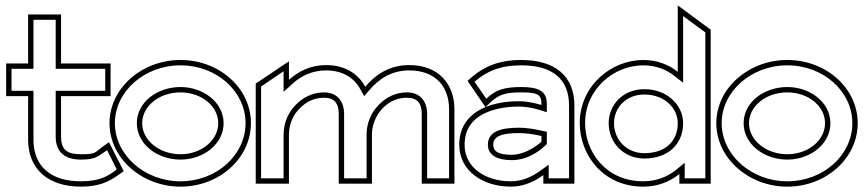

<svg xmlns="http://www.w3.org/2000/svg" viewBox="-20 -686 3232 717"><path d="M3 -327H85V-160C87 -54 160 11 282 11C356 11 391 -11 424 -34L442 -47L387 -155L363 -138C332 -115 338 -110 282 -110C228 -110 208 -129 208 -176V-327H393V-449H208V-632H85V-449H3ZM23 -347V-429H105V-612H188V-429H373V-347H188V-176C188 -119 221 -90 282 -90C343.7 -90 347.8 -105.7 380 -125L416 -53C383.5 -28.6 353.9 -9 282 -9C168 -9 107 -66 105 -160V-347Z M389 -226C389 -95 510 11 654 11C799 11 917 -95 917 -226C917 -357 799 -462 654 -462C510 -462 389 -357 389 -226ZM409 -226C409 -344 519 -442 654 -442C790 -442 897 -344 897 -226C897 -108 790 -9 654 -9C519 -9 409 -108 409 -226ZM491 -226C491 -147 568 -90 654 -90C740 -90 815 -148 815 -226C815 -304 739 -361 654 -361C568 -361 491 -305 491 -226ZM511 -226C511 -290 575 -341 654 -341C732 -341 795 -290 795 -226C795 -162 732 -110 654 -110C575 -110 511 -162 511 -226Z M935 0H1059V-183C1059 -226 1077 -260 1101 -283C1122 -304 1151 -321 1190 -321C1228 -321 1245 -301 1245 -260V0H1369V-183C1369 -209 1376 -231 1386 -250C1406.1 -287.3 1444.6 -321 1500 -321C1538 -321 1555 -301 1555 -260V0H1677V-278C1677 -372 1618 -443 1508 -443C1434 -443 1382 -407 1344 -362C1317 -412 1266 -443 1198 -443C1140 -443 1095 -420 1059 -388V-457L935 -374ZM955 -20V-363L1039 -420V-343L1072 -373C1105 -403 1146 -423 1198 -423C1260 -423 1303 -395 1326 -352L1340 -327L1359 -349C1395 -391 1441 -423 1508 -423C1607 -423 1657 -362 1657 -278V-20H1575V-260C1575 -308 1549 -341 1500 -341C1455 -341 1421 -321 1397 -297C1386 -286 1376 -274 1368 -259C1357 -238 1349 -213 1349 -183V-20H1265V-260C1265 -308 1239 -341 1190 -341C1145 -341 1110 -320 1087 -297C1060 -271 1039 -232 1039 -183V-20Z M1695 -145C1695 -49 1782 11 1888 11C1938 11 1978 -10 2009 -32V0H2125V-292C2125 -404 2050 -462 1927 -462C1842 -462 1788 -437 1743 -399L1726 -384L1793 -286L1814 -306C1845 -334 1870 -341 1927 -341C1987 -341 2002 -333 2002 -299V-294C1982 -300 1951 -308 1918 -308C1805 -308 1695 -265 1695 -145ZM1715 -145C1715 -203 1743 -239 1786 -261L1804 -269C1837 -282 1877 -288 1918 -288C1948 -288 1977 -281 1996 -275L2022 -267V-299C2022 -348 1987 -361 1927 -361C1865.9 -361 1830.5 -351.5 1796 -317L1752 -381L1756 -384C1798 -419 1846 -442 1927 -442C2043 -442 2105 -391 2105 -292V-20H2029V-71L1997 -48C1968 -27 1932 -9 1888 -9C1788 -9 1715 -64 1715 -145ZM1802 -146C1802 -103 1842 -88 1891 -88C1955.4 -88 2002.3 -128.3 2022 -148V-194L2007 -197C1986 -202 1952 -209 1918 -209C1857 -209 1802 -198 1802 -146ZM1822 -146C1822 -177 1854 -189 1918 -189C1949 -189 1982 -183 2002 -178V-157C1987 -143 1941 -108 1891 -108C1842 -108 1822 -120 1822 -146Z M2145 -226C2145 -110 2230 11 2382 11C2437 11 2482 -8 2517 -36V0H2634V-575L2511 -666V-418C2478 -444 2435 -462 2382 -462C2263 -462 2145 -366 2145 -226ZM2165 -226C2165 -354 2273 -442 2382 -442C2430 -442 2469 -426 2499 -402L2531 -377V-626L2614 -565V-20H2537V-78L2505 -52C2473 -26 2432 -9 2382 -9C2242 -9 2165 -119 2165 -226ZM2253 -226C2253 -153 2309 -94 2386 -94C2474 -94 2531 -147 2531 -226C2531 -293 2472 -353 2386 -353C2305 -353 2253 -293 2253 -226ZM2273 -226C2273 -282 2316 -333 2386 -333C2463 -333 2511 -281 2511 -226C2511 -159 2465 -114 2386 -114C2320 -114 2273 -164 2273 -226Z M2655 -226C2655 -95 2776 11 2920 11C3065 11 3183 -95 3183 -226C3183 -357 3065 -462 2920 -462C2776 -462 2655 -357 2655 -226ZM2675 -226C2675 -344 2785 -442 2920 -442C3056 -442 3163 -344 3163 -226C3163 -108 3056 -9 2920 -9C2785 -9 2675 -108 2675 -226ZM2757 -226C2757 -147 2834 -90 2920 -90C3006 -90 3081 -148 3081 -226C3081 -304 3005 -361 2920 -361C2834 -361 2757 -305 2757 -226ZM2777 -226C2777 -290 2841 -341 2920 -341C2998 -341 3061 -290 3061 -226C3061 -162 2998 -110 2920 -110C2841 -110 2777 -162 2777 -226Z"/></svg>

Font: Charger Pro
Style: Ol
Weight: 900
Designer: Jasper
Foundry: Cannot Into Space Fonts
Version: Version 1.09